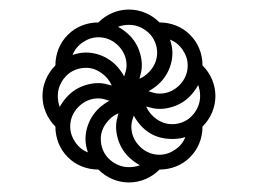

<svg xmlns="http://www.w3.org/2000/svg" viewBox="-20 -541 540 402"><path d="M250 -191Q256 -191 261.5 -192Q267 -193 273 -195Q262 -201 252.5 -209.5Q243 -218 236.5 -228.5Q230 -239 226.5 -251.5Q223 -264 223 -276Q223 -283 224.5 -290Q226 -297 228 -304Q212 -297 201.5 -282Q191 -267 191 -250Q191 -238 195.5 -227Q200 -216 208.5 -208Q217 -200 227.5 -195.5Q238 -191 250 -191ZM240 -381Q242 -387 243.5 -392.5Q245 -398 245 -404Q245 -416 240.5 -426.5Q236 -437 227.5 -445.5Q219 -454 208.5 -458.5Q198 -463 186 -463Q169 -463 153.5 -452.5Q138 -442 132 -426Q138 -428 145 -429.5Q152 -431 160 -431Q172 -431 184 -427.5Q196 -424 206.5 -417.5Q217 -411 225.5 -401.5Q234 -392 240 -381ZM272 -376Q288 -383 298.5 -398Q309 -413 309 -431Q309 -442 304.5 -453Q300 -464 291.5 -472Q283 -480 272.5 -484.5Q262 -489 250 -489Q244 -489 238.5 -488Q233 -487 227 -485Q238 -479 247.5 -470.5Q257 -462 263.5 -451.5Q270 -441 273.5 -428.5Q277 -416 277 -404Q277 -397 275.5 -390Q274 -383 272 -376ZM341 -281Q352 -281 363 -285.5Q374 -290 382 -298.5Q390 -307 394.5 -317.5Q399 -328 399 -340Q399 -346 398 -351.5Q397 -357 395 -363Q389 -352 380.5 -342.5Q372 -333 361.5 -326.5Q351 -320 338.5 -316.5Q326 -313 314 -313Q307 -313 300 -314.5Q293 -316 286 -318Q293 -302 308 -291.5Q323 -281 341 -281ZM105 -317Q111 -328 119.5 -337.5Q128 -347 138.5 -353.5Q149 -360 161.5 -363.5Q174 -367 186 -367Q193 -367 200 -365.5Q207 -364 214 -362Q207 -378 192 -388.5Q177 -399 160 -399Q148 -399 137 -394.5Q126 -390 118 -381.5Q110 -373 105.5 -362.5Q101 -352 101 -340Q101 -334 102 -328.5Q103 -323 105 -317ZM164 -222Q162 -228 160.5 -235Q159 -242 159 -250Q159 -262 162.5 -274Q166 -286 172.5 -296.5Q179 -307 188.5 -315.5Q198 -324 209 -330Q203 -332 197.5 -333.5Q192 -335 186 -335Q174 -335 163.5 -330.5Q153 -326 144.5 -317.5Q136 -309 131.5 -298.5Q127 -288 127 -276Q127 -259 137.5 -243.5Q148 -228 164 -222ZM314 -217Q331 -217 346.5 -227.5Q362 -238 368 -254Q362 -252 355 -251Q348 -250 341 -250Q328 -250 316 -253Q304 -256 293.5 -262.5Q283 -269 274.5 -278.5Q266 -288 260 -299Q258 -293 256.5 -287.5Q255 -282 255 -276Q255 -264 259.5 -253.5Q264 -243 272.5 -234.5Q281 -226 291.5 -221.5Q302 -217 314 -217ZM314 -345Q326 -345 336.5 -349.5Q347 -354 355.5 -362.5Q364 -371 368.5 -381.5Q373 -392 373 -404Q373 -421 362.5 -436.5Q352 -452 336 -458Q338 -452 339.5 -445Q341 -438 341 -431Q341 -418 337.5 -406Q334 -394 327.5 -383.5Q321 -373 311.5 -364.5Q302 -356 291 -350Q297 -348 302.5 -346.5Q308 -345 314 -345ZM250 -159Q232 -159 215.5 -166Q199 -173 186 -186Q168 -186 151.5 -192.5Q135 -199 122 -212Q109 -225 102.5 -241.5Q96 -258 96 -276Q83 -289 76 -305.5Q69 -322 69 -340Q69 -358 76 -374.5Q83 -391 96 -404Q96 -422 102.5 -438.5Q109 -455 122 -468Q135 -481 151.5 -487.5Q168 -494 186 -494Q199 -507 215.5 -514Q232 -521 250 -521Q268 -521 284.5 -514Q301 -507 314 -494Q332 -494 348.5 -487.5Q365 -481 378 -468Q391 -455 397.5 -438.5Q404 -422 404 -404Q417 -391 424 -374.5Q431 -358 431 -340Q431 -322 424 -305.5Q417 -289 404 -276Q404 -258 397.5 -241.5Q391 -225 378 -212Q365 -199 348.5 -192.5Q332 -186 314 -186Q301 -173 284.5 -166Q268 -159 250 -159Z"/></svg>

Font: Iosevka Term Curly Extralight
Style: Regular
Weight: 200
Designer: Belleve Invis
Foundry: Belleve Invis
Version: Version 32.3.0